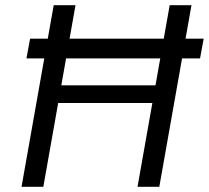

<svg xmlns="http://www.w3.org/2000/svg" viewBox="-20 -720 805 740"><path d="M82 -495 96 -571H765L751 -495ZM510 0 634 -700H718L594 0ZM63 0 187 -700H271L147 0ZM188 -323 200 -391H600L588 -323Z"/></svg>

Font: DM Sans 11pt
Style: Italic
Weight: 400
Italic angle: -10°
Version: Version 4.004;gftools[0.9.30]